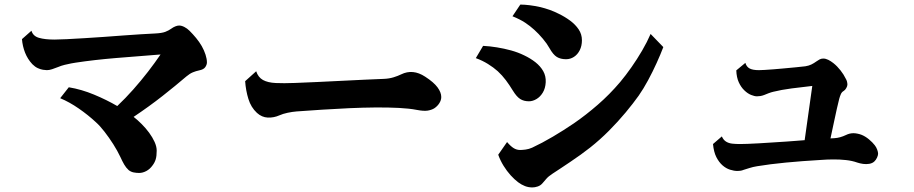

<svg xmlns="http://www.w3.org/2000/svg" viewBox="-20 -798 4040 849"><path d="M284.2 -412.1Q340.3 -402.8 396 -379.6Q451.7 -356.4 498.5 -329.1Q534.7 -363.3 569.1 -402.1Q603.5 -440.9 634.3 -480.7Q665 -520.5 689.9 -557.1Q588.4 -549.3 491.7 -541.3Q395 -533.2 314.9 -521Q308.6 -520 294.9 -517.6Q281.2 -515.1 265.6 -511.2Q250 -507.3 237.8 -502Q222.7 -496.1 210.2 -491.9Q197.8 -487.8 187 -487.8Q180.7 -487.8 169.9 -489.5Q159.2 -491.2 147 -496.8Q134.8 -502.4 123 -514.2Q102.1 -536.6 90.8 -565.2Q79.6 -593.8 77.1 -625L119.1 -662.1Q126 -638.2 152.6 -630.6Q179.2 -623 221.2 -623Q240.7 -623 275.6 -624.8Q310.5 -626.5 353.3 -629.2Q396 -631.8 439 -634.8Q481.9 -638.2 524.2 -641.1Q566.4 -644 603 -646.5Q639.6 -648.9 665 -649.9Q695.8 -651.4 710.9 -657.2Q726.1 -663.1 736.8 -670.9Q746.1 -677.7 755.4 -681.4Q764.6 -685.1 772 -685.1Q782.7 -685.1 795.2 -678.7Q807.6 -672.4 817.9 -662.1Q833 -647 847.2 -629.9Q861.3 -612.8 872.1 -594.2Q882.8 -575.2 888.9 -556.2Q895 -537.1 895 -522Q895 -512.2 887.9 -501.5Q880.9 -490.7 860.8 -486.8Q846.7 -483.9 833 -478.3Q819.3 -472.7 804.2 -460Q756.8 -419.4 698.5 -373.5Q640.1 -327.6 570.8 -281.2Q588.4 -267.6 606.4 -249.5Q624.5 -231.4 639.4 -211.2Q654.3 -190.9 663.6 -170.4Q672.9 -149.9 672.9 -131.8Q672.9 -107.9 668.5 -93.5Q664.1 -79.1 654.8 -66.9Q643.1 -50.3 627 -41.7Q610.8 -33.2 595.2 -33.2Q583 -33.2 570.8 -35.6Q558.6 -38.1 548.8 -45.9Q537.1 -56.6 529.1 -70.6Q521 -84.5 512.2 -104Q499.5 -130.9 481 -160.2Q462.4 -189.5 442.1 -215.6Q421.9 -241.7 403.8 -257.8Q369.6 -289.6 328.4 -318.1Q287.1 -346.7 246.1 -363.8Z M1112.8 -482.9Q1121.6 -456.1 1142.8 -444.3Q1164.1 -432.6 1199 -430.9Q1233.9 -429.2 1284.2 -431.2Q1332 -433.1 1385.3 -435.5Q1438.5 -438 1491.5 -440.7Q1544.4 -443.4 1592 -445.6Q1639.6 -447.8 1676.8 -449.2Q1701.2 -450.2 1720.7 -456.3Q1740.2 -462.4 1753.9 -469.2Q1805.7 -494.6 1859.9 -459Q1898.4 -434.1 1914.8 -411.6Q1931.2 -389.2 1931.2 -369.1Q1931.2 -355 1922.6 -341.6Q1914.1 -328.1 1899.9 -318.8Q1887.7 -311.5 1870.6 -308.8Q1853.5 -306.2 1823.2 -312Q1790.5 -318.4 1743.7 -320.8Q1696.8 -323.2 1640.6 -322.8Q1584.5 -322.3 1524.2 -319.6Q1463.9 -316.9 1404.3 -313Q1344.7 -309.1 1291 -305.2Q1272.5 -303.7 1251.7 -299.3Q1231 -294.9 1215.8 -288.1Q1190.4 -276.9 1164.1 -278.1Q1137.7 -279.3 1116.2 -298.8Q1089.8 -323.2 1078.4 -360.4Q1066.9 -397.5 1064 -439Z M2280.8 -777.8Q2320.8 -777.3 2366.5 -767.1Q2412.1 -756.8 2451.2 -736.8Q2477.5 -724.1 2501 -706.8Q2524.4 -689.5 2538.8 -668Q2553.2 -646.5 2553.2 -620.1Q2553.2 -595.2 2543.7 -576.2Q2534.2 -557.1 2518.1 -546.6Q2502 -536.1 2482.9 -536.1Q2459 -536.1 2442.4 -546.1Q2425.8 -556.2 2409.2 -585.9Q2399.4 -604 2380.6 -626.5Q2361.8 -648.9 2342.8 -666Q2324.2 -683.1 2302 -697.8Q2279.8 -712.4 2246.1 -726.1ZM2913.1 -589.8Q2900.9 -557.6 2883.5 -519.3Q2866.2 -481 2845.9 -443.4Q2825.7 -405.8 2804.2 -375Q2780.3 -341.3 2746.6 -300.8Q2712.9 -260.3 2672.9 -220Q2632.8 -179.7 2588.9 -145Q2569.8 -129.9 2547.4 -113.8Q2524.9 -97.7 2502 -82.3Q2479 -66.9 2458.5 -53.2Q2438 -39.6 2422.9 -29.8Q2404.8 -18.1 2395.3 -6.8Q2385.7 4.4 2378.9 12.2Q2370.1 22.5 2357.7 26.6Q2345.2 30.8 2334 30.8Q2316.9 30.8 2301.5 24.9Q2286.1 19 2271 7.8Q2254.9 -4.4 2238 -22.9Q2221.2 -41.5 2206.8 -64.7Q2192.4 -87.9 2183.1 -113.8L2222.2 -169.9Q2237.8 -151.4 2251.2 -143.1Q2264.6 -134.8 2279.8 -134.8Q2289.6 -134.8 2304.2 -136.7Q2318.8 -138.7 2333 -145Q2376 -165 2424.6 -193.6Q2473.1 -222.2 2518.1 -252.9Q2571.3 -289.6 2623.5 -335Q2675.8 -380.4 2722.2 -435.1Q2747.1 -464.8 2772.2 -500.7Q2797.4 -536.6 2819.6 -574.7Q2841.8 -612.8 2856.9 -647.9ZM2116.2 -595.2Q2145.5 -593.8 2177.2 -588.6Q2209 -583.5 2240 -575Q2271 -566.4 2297.9 -553.2Q2325.7 -540 2347.7 -522.7Q2369.6 -505.4 2382.1 -483.4Q2394.5 -461.4 2393.1 -434.1Q2391.6 -407.2 2380.1 -388.4Q2368.7 -369.6 2352.1 -359.9Q2335.4 -350.1 2318.8 -350.1Q2296.4 -350.1 2280.5 -360.1Q2264.6 -370.1 2248 -397Q2232.9 -421.9 2216.8 -443.4Q2200.7 -464.8 2181.2 -482.9Q2162.1 -500 2137.7 -515.1Q2113.3 -530.3 2084 -541Z M3753.9 -209Q3762.2 -209 3771.7 -207Q3781.2 -205.1 3789.1 -202.1Q3806.2 -195.3 3822.3 -181.9Q3838.4 -168.5 3848.1 -155.8Q3855 -147 3858.9 -136.2Q3862.8 -125.5 3862.8 -118.2Q3862.8 -111.3 3858.2 -101.1Q3853.5 -90.8 3846.2 -84Q3837.9 -76.2 3824.5 -73.7Q3811 -71.3 3796.9 -73.2Q3782.7 -75.2 3771 -79.1Q3748 -87.4 3720.2 -90.3Q3692.4 -93.3 3663.8 -93Q3635.3 -92.8 3609.9 -90.8Q3525.4 -85.9 3454.8 -79.1Q3384.3 -72.3 3328.1 -63Q3309.6 -60.1 3293.7 -54.9Q3277.8 -49.8 3268.1 -46.9Q3261.2 -43.9 3254.2 -43Q3247.1 -42 3241.2 -42Q3226.1 -42 3208.3 -47.6Q3190.4 -53.2 3174.8 -66.9Q3159.2 -80.6 3147.7 -103Q3136.2 -125.5 3132.8 -161.1L3171.9 -194.8Q3178.7 -179.2 3190.4 -171.9Q3202.1 -164.6 3217.8 -162.8Q3233.4 -161.1 3252 -161.1Q3264.6 -161.1 3286.6 -161.9Q3308.6 -162.6 3336.4 -164.3Q3364.3 -166 3395 -168Q3425.8 -169.9 3456.1 -171.9Q3476.6 -173.3 3497.3 -175Q3518.1 -176.8 3538.1 -178.2L3571.8 -418Q3526.4 -413.1 3480.2 -407Q3434.1 -400.9 3398.9 -392.1Q3390.1 -390.1 3377.9 -385.5Q3365.7 -380.9 3358.9 -377.9Q3350.1 -374.5 3342 -373.3Q3334 -372.1 3327.1 -372.1Q3316.4 -372.1 3301.3 -378.2Q3286.1 -384.3 3272 -397.9Q3256.8 -412.1 3246.8 -434.1Q3236.8 -456.1 3235.8 -486.8L3275.9 -520Q3280.8 -502.9 3294.4 -495.4Q3308.1 -487.8 3335.9 -487.8Q3343.8 -487.8 3361.1 -488.8Q3378.4 -489.7 3400.1 -491.5Q3421.9 -493.2 3441.9 -495.1Q3472.7 -498 3499.8 -500.5Q3526.9 -502.9 3541 -504.9Q3556.2 -507.3 3567.4 -512.7Q3578.6 -518.1 3590.8 -526.9Q3596.2 -530.8 3603.5 -534.9Q3610.8 -539.1 3620.1 -539.1Q3631.3 -539.1 3642.6 -533.4Q3653.8 -527.8 3665 -519Q3682.1 -505.4 3696.8 -486.6Q3711.4 -467.8 3719.2 -451.2Q3723.6 -444.3 3725.3 -437.3Q3727.1 -430.2 3727.1 -423.8Q3727.1 -417.5 3722.2 -408.7Q3717.3 -399.9 3710.9 -396Q3702.1 -391.1 3698 -381.3Q3693.8 -371.6 3690.9 -360.8Q3686.5 -344.7 3680.4 -316.9Q3674.3 -289.1 3667 -254.9Q3659.7 -220.7 3652.3 -186Q3657.2 -186.5 3661.6 -186.5Q3666 -186.5 3669.9 -187Q3694.8 -188.5 3721.2 -201.2Q3736.8 -209 3753.9 -209Z"/></svg>

Font: BIZ UDMincho
Style: Bold
Weight: 700
Monospace: yes
Designer: TypeBank Co., Ltd.
Foundry: Morisawa Inc.
Version: Version 1.06